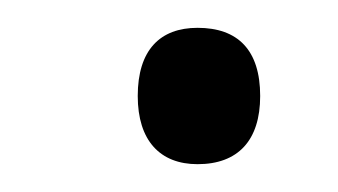

<svg xmlns="http://www.w3.org/2000/svg" viewBox="-20 -652 243 138"><path d="M79 -583C79 -551 95 -534 122 -534C151 -534 167 -551 167 -583C167 -616 151 -632 122 -632C95 -632 79 -616 79 -583Z"/></svg>

Font: Noto Sans Khmer UI ExtraCondensed Light
Style: Regular
Weight: 300
Width: 2
Designer: Danh Hong and the Monotype Design Team
Foundry: Monotype Imaging Inc.
Version: Version 2.002